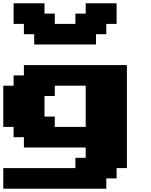

<svg xmlns="http://www.w3.org/2000/svg" viewBox="-20 -1020 915 1165"><path d="M0 125H625V62.5H687.5V0H750V-625H125V-562.5H62.5V-500H0V-250H62.5V-187.5H125V-125H500V-62.5H437.5V0H0ZM500 -250H312.5V-312.5H250V-437.5H312.5V-500H500ZM187.5 -750H562.5V-812.5H625V-875H687.5V-1000H500V-937.5H437.5V-875H312.5V-937.5H250V-1000H62.5V-875H125V-812.5H187.5Z"/></svg>

Font: Faithful 32x
Style: Bold
Weight: 400
Foundry: Faithful Resource Pack
Version: Version 1.0; January 27, 2023